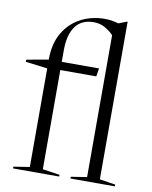

<svg xmlns="http://www.w3.org/2000/svg" viewBox="-84 -805 687 867"><g transform="rotate(10 260.0 -371.0)"><path d="M169 -19.5 247.5 -8V0H36V-8L109.5 -19.5V-471.5L9.5 -484V-494L109.5 -512V-513Q109.5 -585.5 139 -635.5Q168.5 -685.5 218 -711.2Q267.5 -737 327 -737Q343 -737 358 -734.8Q373 -732.5 390.5 -727.5L427.5 -742H430.5V-19.5L503 -8V0H299V-8L372 -19.5V-670Q355 -688 332 -700.8Q309 -713.5 281 -713.5Q225 -713.5 197 -675Q169 -636.5 169 -565V-512H340L334 -474.5H169Z"/></g></svg>

Font: Newsreader 72pt Light
Style: Regular
Weight: 300
Designer: Hugues Gentile
Foundry: Production Type
Version: Version 1.003; ttfautohint (v1.8.3)